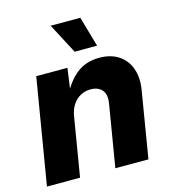

<svg xmlns="http://www.w3.org/2000/svg" viewBox="-113 -859 858 952"><g transform="rotate(-15 316.0 -383.0)"><path d="M230.5 -302.7 180.2 0H10.3L100.6 -542.5H260.7L241.7 -404.8L231 -410.2Q262.2 -475.6 309.6 -512.7Q356.9 -549.8 425.8 -549.8Q484.9 -549.8 524.9 -522.9Q564.9 -496.1 581.5 -448.7Q598.1 -401.4 587.4 -339.4L531.2 0H361.3L414.1 -317.4Q421.9 -363.3 401.9 -386.5Q381.8 -409.7 343.3 -409.7Q314 -409.7 290.3 -396.2Q266.6 -382.8 251.2 -358.9Q235.8 -335 230.5 -302.7ZM315.9 -610.4 234.4 -765.6H386.7L431.2 -610.4Z"/></g></svg>

Font: Inter 16pt ExtraBold
Style: Italic
Weight: 800
Italic angle: -9.3988°
Version: Version 4.001;git-66647c0bb